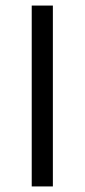

<svg xmlns="http://www.w3.org/2000/svg" viewBox="-20 -670 305 690"><path d="M94 0V-650H170V0Z"/></svg>

Font: Arsenal SC
Style: Regular
Weight: 400
Designer: Andrij Shevchenko
Foundry: Stairsfor
Version: Version 2.001; ttfautohint (v1.8.4.7-5d5b)